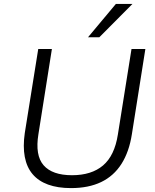

<svg xmlns="http://www.w3.org/2000/svg" viewBox="-20 -956 796 984"><path d="M344 8Q276 8 226.5 -10Q177 -28 147 -63.5Q117 -99 107 -152Q97 -205 107 -274L176 -705H246L177 -269Q159 -160 203.5 -109Q248 -58 349 -58Q449 -58 508 -108Q567 -158 584 -266L654 -705H725L656 -269Q642 -178 602.5 -116Q563 -54 498.5 -23Q434 8 344 8ZM431 -765 574 -936H659L489 -765Z"/></svg>

Font: Nunito Sans 7pt Light
Style: Italic
Weight: 300
Italic angle: -9°
Designer: Vernon Adams
Foundry: Vernon Adams
Version: Version 3.101;gftools[0.9.27]